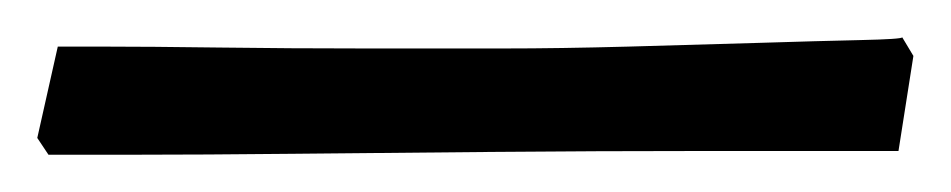

<svg xmlns="http://www.w3.org/2000/svg" viewBox="-26 61 510 103"><path d="M0 144 -6 135 5 86Q5 86 29.5 86Q54 86 91.5 86.5Q129 87 170 87Q211 87 244 87Q274 87 311 86Q348 85 381 84Q413 83 435.5 82.5Q458 82 458 81L464 91L456 142Q408 142 351.5 142Q295 142 238 142.5Q181 143 131.5 143.5Q82 144 47 144Q12 144 0 144Z"/></svg>

Font: Alegreya
Style: Regular
Weight: 400
Designer: Juan Pablo del Peral
Foundry: Huerta Tipografica
Version: Version 2.009